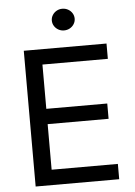

<svg xmlns="http://www.w3.org/2000/svg" viewBox="-61 -979 723 1025"><g transform="rotate(-5 300.5 -466.5)"><path d="M87.9 -727.5H531.2V-645.5H180.7V-408.2H507.3V-326.2H180.7V-82H535.6V0H87.9ZM251 -875Q251 -890.6 259.3 -904.1Q267.6 -917.5 281.5 -925.3Q295.4 -933.1 312 -933.1Q328.6 -933.1 342.8 -925.3Q356.9 -917.5 365.2 -904.1Q373.5 -890.6 373.5 -875Q373.5 -859.4 365.2 -845.9Q356.9 -832.5 342.8 -824.7Q328.6 -816.9 312 -816.9Q295.4 -816.9 281.5 -824.7Q267.6 -832.5 259.3 -845.9Q251 -859.4 251 -875Z"/></g></svg>

Font: Inter RS Variable
Style: Regular
Weight: 400
Designer: Rasmus Andersson (customised by Maria Ramos and Noel Pretorius)
Foundry: rsms
Version: Version 3.001;Glyphs 3.2.3 (3260)